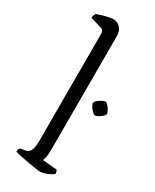

<svg xmlns="http://www.w3.org/2000/svg" viewBox="-205 -855 737 910"><g transform="rotate(30 163.0 -400.0)"><path d="M188 0Q181 0 162 -3Q143 -6 119.5 -10Q96 -14 75 -18.5Q54 -23 43 -27Q43 -35 46 -41Q49 -47 51 -48L78 -53Q95 -55 103.5 -71.5Q112 -88 112 -126V-713Q112 -721 108.5 -727Q105 -733 94 -736L34 -754Q35 -763 37.5 -769.5Q40 -776 42 -779Q52 -783 68.5 -788Q85 -793 102 -796.5Q119 -800 127 -800Q152 -800 167 -783Q182 -766 182 -740V-110Q182 -89 178.5 -74.5Q175 -60 172 -55L251 -48Q253 -45 255 -40Q257 -35 257 -28Q251 -22 238.5 -15.5Q226 -9 211.5 -4.5Q197 0 188 0ZM279 -361Q274 -361 265 -370Q256 -379 249 -390Q242 -401 242 -407Q242 -414 251.5 -422.5Q261 -431 272.5 -437Q284 -443 291 -443Q297 -443 305 -434Q313 -425 319.5 -413.5Q326 -402 326 -396Q326 -390 317.5 -382Q309 -374 298 -367.5Q287 -361 279 -361Z"/></g></svg>

Font: Texturina Medium 12pt ExtraLight
Style: Regular
Weight: 250
Version: Version 1.002